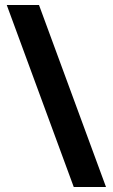

<svg xmlns="http://www.w3.org/2000/svg" viewBox="-20 -741 451 768"><path d="M136 -721H7L275 7H404Z"/></svg>

Font: Noto Sans Thai Looped SemiCondensed
Style: Bold
Weight: 700
Width: 4
Designer: Sasikarn Vongin, Ben Mitchell
Foundry: The Fontpad Ltd
Version: Version 1.001